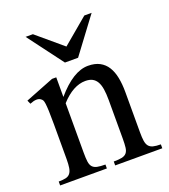

<svg xmlns="http://www.w3.org/2000/svg" viewBox="-126 -768 753 858"><g transform="rotate(-20 250.0 -338.5)"><path d="M274.4 0V-18.6Q299.3 -18.6 313.7 -21.7Q328.1 -24.9 335.7 -33.9Q343.3 -43 345.2 -59.1Q347.2 -75.2 347.2 -101.1V-283.7Q347.2 -314 343.8 -336.2Q340.3 -358.4 332 -372.6Q323.7 -386.7 310.5 -393.6Q297.4 -400.4 277.3 -400.4Q249 -400.4 220 -384.8Q190.9 -369.1 161.6 -336.9V-101.1Q161.6 -74.7 163.8 -58.6Q166 -42.5 173.8 -33.7Q181.6 -24.9 196 -21.7Q210.4 -18.6 234.9 -18.6V0H12.7V-18.6Q33.7 -18.6 46.9 -21.7Q60.1 -24.9 67.4 -34.2Q74.7 -43.5 77.4 -59.6Q80.1 -75.7 80.1 -101.1V-267.6Q80.1 -307.6 79.1 -330.6Q78.1 -353.5 76.4 -365.7Q74.7 -377.9 72 -382.3Q69.3 -386.7 65.4 -389.6Q49.3 -403.8 12.7 -388.7L4.9 -406.2L141.6 -460H161.6V-366.7Q241.2 -460 312 -460Q344.7 -460 367.2 -448Q389.6 -436 403.3 -414.1Q417 -392.1 423.1 -361.3Q429.2 -330.6 429.2 -293V-101.1Q429.2 -76.2 431.6 -60.1Q434.1 -43.9 441.4 -34.9Q448.7 -25.9 462.4 -22.2Q476.1 -18.6 498.5 -18.6V0ZM283.2 -508.8H220.7L94.7 -676.8H129.4L251.5 -573.7L374 -676.8H408.7Z"/></g></svg>

Font: Doulos SIL Eur
Style: Regular
Weight: 400
Designer: Walt Agee, Victor Gaultney, Peter Martin, Debbi Hosken, Becca Hirsbrunner
Foundry: SIL International
Version: Version 5.000